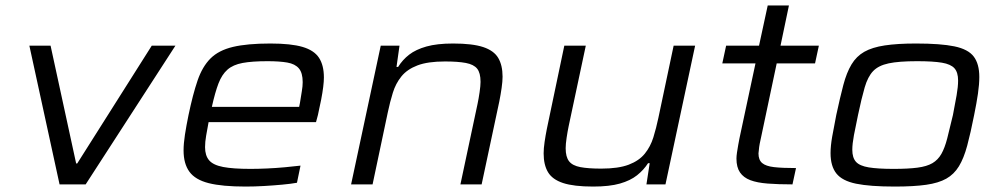

<svg xmlns="http://www.w3.org/2000/svg" viewBox="-20 -678 3672 706"><path d="M199 0 88 -510H166L260 -77H264L538 -510H625L295 0Z M883 8Q797 8 747.5 -4.5Q698 -17 676.5 -46.5Q655 -76 655 -125Q655 -150 660 -182.5Q665 -215 673 -254Q689 -331 706.5 -382Q724 -433 754 -463Q784 -493 836.5 -505.5Q889 -518 974 -518Q1050 -518 1092.5 -505.5Q1135 -493 1153 -465.5Q1171 -438 1171 -393Q1171 -379 1168.5 -358.5Q1166 -338 1161 -312Q1156 -286 1149 -255L1142 -229H747Q742 -202 738 -179Q734 -156 734 -137Q734 -106 749 -88.5Q764 -71 800.5 -64Q837 -57 901 -57Q929 -57 962 -58.5Q995 -60 1027.5 -63Q1060 -66 1085 -69L1072 -6Q1050 -2 1017.5 1Q985 4 950.5 6Q916 8 883 8ZM759 -285H1080L1083 -300Q1087 -326 1090 -343.5Q1093 -361 1093 -376Q1093 -410 1079 -426.5Q1065 -443 1036.5 -448Q1008 -453 964 -453Q907 -453 872 -446.5Q837 -440 816.5 -422Q796 -404 783.5 -371.5Q771 -339 759 -285Z M1271 0 1380 -510H1449L1438 -432H1444Q1460 -458 1484.5 -477Q1509 -496 1548 -507Q1587 -518 1646 -518Q1717 -518 1756.5 -505Q1796 -492 1812 -465Q1828 -438 1828 -396Q1828 -379 1824.5 -354.5Q1821 -330 1816 -305L1751 0H1673L1736 -296Q1740 -315 1743.5 -339Q1747 -363 1747 -377Q1747 -410 1734.5 -425.5Q1722 -441 1693 -446.5Q1664 -452 1616 -452Q1553 -452 1515 -437.5Q1477 -423 1456 -397Q1435 -371 1424.5 -337Q1414 -303 1406 -265L1350 0Z M2161 8Q2090 8 2050.5 -5Q2011 -18 1995 -45Q1979 -72 1979 -114Q1979 -132 1982.5 -156Q1986 -180 1991 -205L2055 -510H2134L2071 -214Q2067 -195 2063.5 -171.5Q2060 -148 2060 -133Q2060 -101 2072.5 -85Q2085 -69 2114 -63.5Q2143 -58 2191 -58Q2254 -58 2292 -72.5Q2330 -87 2351 -113Q2372 -139 2382.5 -173Q2393 -207 2401 -245L2457 -510H2536L2427 0H2357L2369 -78H2363Q2347 -53 2322.5 -33.5Q2298 -14 2259.5 -3Q2221 8 2161 8Z M2894 0Q2842 0 2803 -3Q2764 -6 2739 -15.5Q2714 -25 2701 -44Q2688 -63 2688 -95Q2688 -104 2690 -117.5Q2692 -131 2694.5 -145Q2697 -159 2699 -169L2758 -445H2636L2650 -510H2771L2803 -658H2881L2850 -510H2991L2977 -445H2836L2780 -180Q2776 -163 2773.5 -149.5Q2771 -136 2770.5 -127.5Q2770 -119 2769 -114Q2769 -90 2782.5 -78.5Q2796 -67 2826 -63.5Q2856 -60 2907 -60Z M3270 8Q3179 8 3128 -2.5Q3077 -13 3055.5 -40Q3034 -67 3034 -115Q3034 -141 3040 -175.5Q3046 -210 3055 -255Q3069 -320 3081 -365.5Q3093 -411 3111 -441Q3129 -471 3158 -487.5Q3187 -504 3233.5 -511Q3280 -518 3348 -518Q3439 -518 3489.5 -507.5Q3540 -497 3560.5 -470Q3581 -443 3581 -395Q3581 -368 3576 -333.5Q3571 -299 3562 -255Q3549 -189 3536.5 -142.5Q3524 -96 3506 -66.5Q3488 -37 3459.5 -21Q3431 -5 3385.5 1.5Q3340 8 3270 8ZM3266 -57Q3319 -57 3353.5 -61.5Q3388 -66 3408.5 -78Q3429 -90 3441.5 -112Q3454 -134 3463 -169Q3472 -204 3484 -255Q3492 -296 3497.5 -327.5Q3503 -359 3503 -382Q3503 -412 3489.5 -427Q3476 -442 3443.5 -447.5Q3411 -453 3352 -453Q3285 -453 3247.5 -445Q3210 -437 3190.5 -416.5Q3171 -396 3159.5 -356.5Q3148 -317 3135 -255Q3126 -213 3120 -181Q3114 -149 3114 -127Q3114 -98 3127.5 -83Q3141 -68 3174.5 -62.5Q3208 -57 3266 -57Z"/></svg>

Font: Saira Expanded
Style: Italic
Weight: 400
Width: 7
Italic angle: -12°
Designer: Hector Gatti with collaboration of the Omnibus-Type team
Foundry: Omnibus-Type
Version: Version 1.101